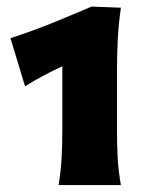

<svg xmlns="http://www.w3.org/2000/svg" viewBox="-20 -897 435 573"><path d="M154.8 -344.7Q161.6 -385.7 163.8 -424.3Q166 -462.9 166 -511.2V-699.2Q139.2 -687 111.3 -672.1Q83.5 -657.2 54.7 -639.6L11.2 -783.2Q75.2 -803.7 134.8 -827.9Q194.3 -852.1 253.4 -877.4L340.8 -874Q334 -826.2 331.5 -779.5Q329.1 -732.9 329.1 -686V-511.2Q329.1 -462.4 331.3 -424.1Q333.5 -385.7 340.8 -344.7Z"/></svg>

Font: Pinar DS4-ExtraBold
Style: Regular
Weight: 800
Designer: Amin Abedi
Version: Version 2.000